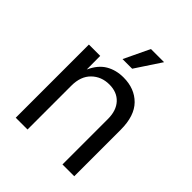

<svg xmlns="http://www.w3.org/2000/svg" viewBox="-211 -887 1013 1013"><g transform="rotate(45 295.5 -380.5)"><path d="M165 -327.1V0H77.1V-545.9H161.6L162.1 -444.8Q188.5 -502.9 231.2 -527.8Q273.9 -552.7 329.1 -552.7Q412.1 -552.7 462.9 -501.5Q513.7 -450.2 513.7 -346.7V0H425.8V-339.4Q425.8 -402.3 392.8 -438Q359.9 -473.6 302.7 -473.6Q243.7 -473.6 204.3 -435.3Q165 -397 165 -327.1ZM256.8 -617.2 325.2 -760.7H423.3L328.6 -617.2Z"/></g></svg>

Font: Inter-Regular
Style: Regular
Weight: 400
Designer: Rasmus Andersson
Foundry: rsms
Version: Version 4.000;git-a52131595